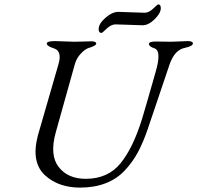

<svg xmlns="http://www.w3.org/2000/svg" viewBox="-20 -840 898 874"><path d="M629 -725Q617 -725 568 -727Q519 -729 506 -729Q486 -729 465.5 -709.5Q445 -690 443 -690Q429 -690 429 -707Q429 -732 460 -759Q491 -786 519 -786Q531 -786 578.5 -784Q626 -782 638 -782Q658 -782 677.5 -801Q697 -820 700 -820Q712 -820 712 -803Q712 -780 684 -752.5Q656 -725 629 -725ZM752 -547Q748 -537 653 -254Q632 -192 607.5 -146.5Q583 -101 547 -63Q511 -25 460 -5.5Q409 14 344 14Q297 14 257 0.5Q217 -13 185.5 -41.5Q154 -70 145 -114.5Q136 -159 152 -222L246 -547Q264 -608 225 -620Q193 -630 193 -642Q193 -653 231 -653Q244 -653 273 -651.5Q302 -650 320 -650Q336 -650 361 -651Q386 -652 395 -652Q418 -652 418 -641Q418 -632 382 -621Q367 -616 348 -596Q329 -576 321 -549L234 -238Q205 -134 247 -80Q289 -26 370 -26Q471 -26 528.5 -96.5Q586 -167 627 -300Q649 -373 688 -511Q717 -609 683 -620Q658 -628 658 -640Q658 -651 689 -651Q703 -651 724 -650.5Q745 -650 758 -650Q774 -650 799.5 -651.5Q825 -653 834 -653Q858 -653 858 -642Q858 -630 821 -622Q775 -613 752 -547Z"/></svg>

Font: EB Garamond 12
Style: Italic
Weight: 400
Italic angle: -17°
Version: Version 0.016; ttfautohint (v1.8.4)